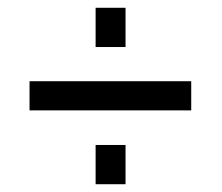

<svg xmlns="http://www.w3.org/2000/svg" viewBox="-20 -538 570 494"><path d="M226 -417V-518H303V-417ZM56 -254V-329H472V-254ZM226 -64V-165H303V-64Z"/></svg>

Font: TypoPRO Titillium Maps
Style: 400 wt
Weight: 400
Designer: Campivisivi
Foundry: Accademia di Belle Arti di Urbino and students of MA course of Visual design
Version: Version 001.001